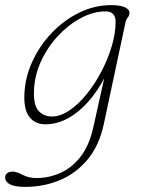

<svg xmlns="http://www.w3.org/2000/svg" viewBox="-58 -478 552 749"><path d="M346.5 8Q328.5 90.5 283.5 144.5Q238.5 198.5 175.5 224.8Q112.5 251 40.5 251Q-1.5 251 -19.8 240.8Q-38 230.5 -38 214.5Q-38 203.5 -30 197.5Q-22 191.5 -9.5 191.5Q7.5 191.5 30.2 204Q53 216.5 84.5 216.5Q133 216.5 177.8 196.5Q222.5 176.5 256.2 133.2Q290 90 305.5 21L348.5 -172.5Q304 -88.5 243.5 -40.8Q183 7 119.5 7Q80.5 7 58 -20Q35.5 -47 37 -104.5Q38.5 -173 67.5 -236.5Q96.5 -300 144.2 -350Q192 -400 251.8 -429Q311.5 -458 375.5 -458Q410 -458 428.5 -449.8Q447 -441.5 447 -429.5Q447 -417 440.5 -409.8Q434 -402.5 431.5 -390.5ZM74.5 -122Q72.5 -67.5 92.5 -45.5Q112.5 -23.5 144.5 -23.5Q178 -23.5 213.2 -47.5Q248.5 -71.5 280.5 -111.2Q312.5 -151 338 -199.8Q363.5 -248.5 378.2 -298.8Q393 -349 393 -393Q393 -433.5 353.5 -433.5Q306.5 -433.5 258 -407.8Q209.5 -382 168.5 -338.2Q127.5 -294.5 101.8 -238.5Q76 -182.5 74.5 -122Z"/></svg>

Font: Fraunces 9pt Soft Thin
Style: Italic
Weight: 100
Italic angle: -16°
Version: Version 1.000;[b76b70a41]